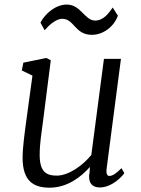

<svg xmlns="http://www.w3.org/2000/svg" viewBox="-20 -826 628 855"><path d="M80.6 -124C80.6 -21.5 127.4 9.8 200.7 9.8C278.8 9.8 340.3 -37.1 380.4 -82.5C379.9 -71.3 379.4 -61.5 378.9 -58.1C370.1 -16.6 387.7 8.8 424.3 8.8C479 8.8 525.9 -42 533.7 -55.2L521 -77.1C496.1 -51.8 480 -42.5 466.8 -42.5C457 -42.5 451.7 -52.7 455.1 -77.6L518.6 -564H442.9L386.7 -136.2C350.6 -90.8 286.6 -43.9 232.9 -43.9C187 -43.9 156.7 -60.1 156.7 -136.2C156.7 -188 165 -233.9 172.4 -292.5L206.1 -557.6L186.5 -567.9L84 -546.9L77.1 -512.2L124.5 -489.3L98.1 -295.9C90.3 -238.3 80.6 -168.9 80.6 -124ZM178.7 -691.4C196.8 -712.4 229 -742.7 257.3 -742.2C311.5 -741.7 313 -670.9 389.2 -670.9C441.4 -670.9 488.8 -709.5 504.9 -756.3L481.9 -792.5C466.3 -770.5 442.4 -734.4 403.8 -734.4C356.4 -734.4 340.8 -805.7 277.3 -805.7C228 -805.7 180.7 -765.6 160.2 -725.1Z"/></svg>

Font: Merriweather
Style: Light Italic
Weight: 300
Italic angle: -7.5°
Designer: Eben Sorkin
Foundry: Eben Sorkin
Version: Version 1.001